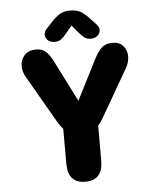

<svg xmlns="http://www.w3.org/2000/svg" viewBox="-55 -840 730 896"><g transform="rotate(-5 309.5 -392.0)"><path d="M308.8 9.5Q227.1 9.5 227.1 -82.2V-245.2Q213.6 -260 199.7 -283.9L74.3 -501.4Q59.1 -526.8 59.1 -555.2Q59.1 -581.2 77.2 -603.2Q95.2 -625.2 133 -625.2Q162.7 -625.2 179.8 -608.6Q197 -592.1 215.1 -555.2L308.9 -369.8L403.8 -556.4Q421.9 -592.5 440.6 -608.8Q459.2 -625.2 488.5 -625.2Q525.5 -625.2 541.9 -603.7Q558.3 -582.2 558.3 -556.2Q558.3 -542.7 554 -527.8Q549.7 -513 542.6 -501.5L417.2 -283.9Q410.8 -272.7 404.3 -263.3Q397.8 -253.9 390.7 -246V-82.2Q390.7 9.5 308.8 9.5ZM424.4 -717.2Q436.4 -704 436.4 -691.1Q436.4 -674.7 423.9 -663.9Q411.3 -653.1 391.1 -653.1Q374.2 -653.1 362.2 -662.2Q350.2 -671.3 339.8 -683.9L307.4 -722.1L275.4 -683.8Q264.6 -670.4 252.8 -661.8Q241.1 -653.1 224.1 -653.1Q203.9 -653.1 191.5 -663.9Q179 -674.8 179 -691.2Q179 -697 181.7 -703.8Q184.4 -710.5 190.8 -717.2L210.3 -738.2Q233.8 -764.9 254.7 -778.8Q275.7 -792.7 307.3 -792.7Q339.5 -792.7 360.2 -779Q381 -765.3 404.8 -738.2Z"/></g></svg>

Font: Sono ExtraLight
Style: Regular
Weight: 200
Designer: Tyler Finck
Foundry: Tyler Finck
Version: Version 2.112